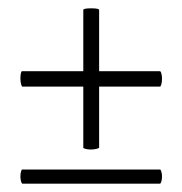

<svg xmlns="http://www.w3.org/2000/svg" viewBox="-20 -442 438 461"><path d="M29 -254Q29 -260 30 -265.5Q31 -271 33 -271H180V-418Q180 -422 199 -422Q218 -422 218 -418V-271H364Q366 -271 367.5 -265.5Q369 -260 369 -253Q369 -246 367.5 -240Q366 -234 364 -234H218V-88Q218 -86 211.5 -84.5Q205 -83 198 -83Q191 -83 185.5 -84.5Q180 -86 180 -87V-234H34Q32 -234 30.5 -240.5Q29 -247 29 -254ZM369 -18Q369 -12 367.5 -6.5Q366 -1 364 -1H34Q32 -1 30.5 -6.5Q29 -12 29 -19Q29 -25 30.5 -30Q32 -35 33 -35H364Q366 -35 367.5 -29.5Q369 -24 369 -18Z"/></svg>

Font: Cormorant Garamond Light
Style: Regular
Weight: 300
Designer: Christian Thalmann (Catharsis Fonts)
Version: Version 3.000